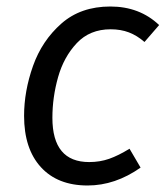

<svg xmlns="http://www.w3.org/2000/svg" viewBox="-20 -558 511 590"><path d="M469 -481 424 -429Q401 -449 376 -458.5Q351 -468 320 -468Q256 -468 216 -425.5Q176 -383 158.5 -321Q141 -259 141 -196Q141 -60 254 -60Q287 -60 315.5 -70Q344 -80 378 -101L412 -43Q334 12 249 12Q157 12 105.5 -44.5Q54 -101 54 -202Q54 -278 81.5 -355.5Q109 -433 168.5 -485.5Q228 -538 319 -538Q409 -538 469 -481Z"/></svg>

Font: Fira Sans TEST Book
Style: Italic
Weight: 350
Italic angle: -8°
Designer: Carrois Corporate & Edenspiekermann AG
Foundry: Carrois Corporate GbR & Edenspiekermann AG
Version: Version 4.201